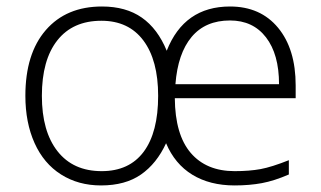

<svg xmlns="http://www.w3.org/2000/svg" viewBox="-20 -561 988 591"><path d="M702.1 9.8Q626 9.8 572 -23.2Q518.1 -56.2 491.2 -120.1Q462.4 -57.6 414.1 -23.9Q365.7 9.8 291 9.8Q221.2 9.8 168 -23.9Q114.7 -57.6 86.4 -120.6Q58.1 -183.6 58.1 -266.1Q58.1 -396 121.1 -468.5Q184.1 -541 293.9 -541Q367.7 -541 416.5 -506.8Q465.3 -472.7 493.2 -404.8Q546.9 -541 688 -541Q781.7 -541 835.9 -475.6Q890.1 -410.2 890.1 -297.9V-258.8H518.1Q519 -146.5 567.1 -90.3Q615.2 -34.2 702.1 -34.2Q747.6 -34.2 782 -40.5Q816.4 -46.9 869.1 -67.9V-23.9Q824.2 -4.4 786.1 2.7Q748 9.8 702.1 9.8ZM108.9 -266.1Q108.9 -156.7 157 -95.5Q205.1 -34.2 293 -34.2Q377.9 -34.2 422.4 -94Q466.8 -153.8 466.8 -266.1Q466.8 -375.5 421.4 -436.3Q376 -497.1 292 -497.1Q204.1 -497.1 156.5 -436.8Q108.9 -376.5 108.9 -266.1ZM688 -498Q612.3 -498 569.8 -447.3Q527.3 -396.5 520 -301.8H838.9Q838.9 -394 798.8 -446Q758.8 -498 688 -498Z"/></svg>

Font: JBL Sans
Style: Light
Weight: 300
Version: Version 1.10